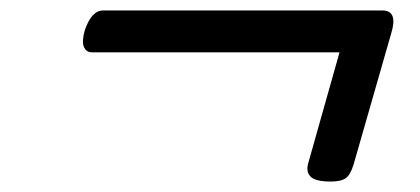

<svg xmlns="http://www.w3.org/2000/svg" viewBox="-20 -498 803 367"><path d="M612 -151Q582 -151 573 -161Q564 -171 570 -189L629 -398H156Q145 -398 140.5 -408Q136 -418 142 -440Q155 -478 177 -478H711Q741 -478 728 -435L656 -184Q650 -164 641 -157.5Q632 -151 612 -151Z"/></svg>

Font: Playwrite AU SA
Style: Regular
Weight: 400
Designer: Veronika Burian, José Scaglione
Foundry: TypeTogether
Version: Version 1.002